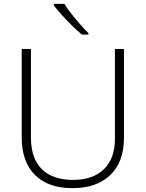

<svg xmlns="http://www.w3.org/2000/svg" viewBox="-20 -969 758 999"><path d="M625 -252Q625 -126 553.5 -58Q482 10 357 10Q230 10 161.5 -59Q93 -128 93 -254V-714H141V-254Q141 -145 197.5 -89Q254 -33 360 -33Q463 -33 520.5 -88.5Q578 -144 578 -247V-714H625ZM315 -949Q328 -927 350 -899Q372 -871 395.5 -844Q419 -817 440 -797V-789H406Q381 -810 353 -837.5Q325 -865 300.5 -892.5Q276 -920 260 -941V-949Z"/></svg>

Font: Noto Kufi Arabic ExtraLight
Style: Regular
Weight: 200
Designer: Monotype Design Team, David Williams, Khaled Hosny
Foundry: Google LLC
Version: Version 2.109; ttfautohint (v1.8.4.7-5d5b)